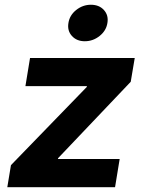

<svg xmlns="http://www.w3.org/2000/svg" viewBox="-20 -776 596 796"><path d="M10.3 0 25.4 -91.3 339.8 -415.5 340.3 -418.9H85.4L104.5 -535.6H538.6L522 -437L220.7 -120.1L220.2 -116.7H476.1L457 0ZM331.5 -605Q297.9 -605 278.1 -627Q258.3 -648.9 263.7 -680.7Q268.6 -712.9 295.9 -734.6Q323.2 -756.3 356.9 -756.3Q391.1 -756.3 410.9 -734.4Q430.7 -712.4 425.3 -680.7Q420.4 -648.9 393.1 -627Q365.7 -605 331.5 -605Z"/></svg>

Font: Inter 20pt
Style: Bold Italic
Weight: 700
Italic angle: -9.3988°
Version: Version 4.001;git-66647c0bb